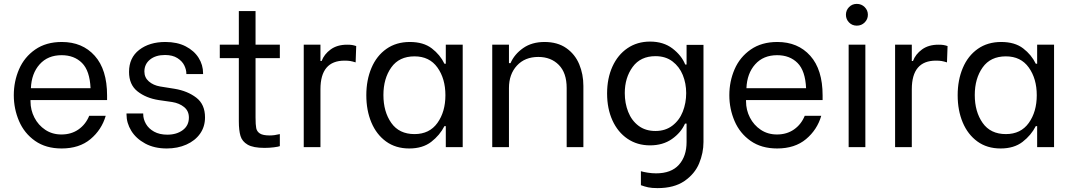

<svg xmlns="http://www.w3.org/2000/svg" viewBox="-20 -757 5521 988"><path d="M51 -267Q51 -338 78 -400.5Q105 -463 161 -502Q217 -541 298 -541Q404 -541 467.5 -470Q531 -399 531 -266V-242H137V-235Q137 -191 157 -152Q177 -113 213 -89Q249 -65 296 -65Q347 -65 384 -91Q421 -117 439 -161H524Q503 -89 445.5 -41Q388 7 297 7Q216 7 160.5 -32Q105 -71 78 -134Q51 -197 51 -267ZM446 -303Q442 -393 402 -433Q362 -473 297 -473Q226 -473 184 -426Q142 -379 139 -303Z M631 -168V-173H717V-169Q717 -144 731 -119.5Q745 -95 773 -79.5Q801 -64 841 -64Q889 -64 920.5 -87.5Q952 -111 952 -152Q952 -186 927.5 -206Q903 -226 866 -232L797 -242Q732 -252 688 -286.5Q644 -321 644 -387Q644 -460 696.5 -500.5Q749 -541 831 -541Q892 -541 935.5 -518.5Q979 -496 1002 -459.5Q1025 -423 1025 -380V-376H939V-378Q939 -398 928.5 -420Q918 -442 893 -458Q868 -474 829 -474Q781 -474 752 -450.5Q723 -427 723 -389Q723 -358 746 -338Q769 -318 804 -312L879 -300Q945 -289 990 -254.5Q1035 -220 1035 -153Q1035 -105 1009.5 -69Q984 -33 939 -13Q894 7 838 7Q774 7 727 -18.5Q680 -44 655.5 -84Q631 -124 631 -168Z M1295 -458V-152Q1295 -115 1298.5 -97.5Q1302 -80 1317.5 -70Q1333 -60 1368 -60Q1392 -60 1420 -67V-5Q1413 -2 1389.5 1Q1366 4 1341 4Q1283 4 1254.5 -12.5Q1226 -29 1217.5 -57.5Q1209 -86 1209 -133V-458H1111V-527H1209V-700H1295V-527H1420V-458Z M1543 -527H1629V-443H1635Q1648 -478 1681.5 -502.5Q1715 -527 1766 -527Q1782 -527 1791.5 -525.5Q1801 -524 1813 -520L1810 -436Q1794 -441 1782.5 -443Q1771 -445 1753 -445Q1629 -445 1629 -298V0H1543Z M1865 -267Q1865 -345 1891.5 -407.5Q1918 -470 1968.5 -505.5Q2019 -541 2089 -541Q2159 -541 2202 -508Q2245 -475 2267 -429H2274V-527H2361V0H2274V-108H2267Q2243 -61 2199 -27Q2155 7 2086 7Q2016 7 1966.5 -29Q1917 -65 1891 -127Q1865 -189 1865 -267ZM2272 -267Q2272 -352 2231 -409.5Q2190 -467 2113 -467Q2034 -467 1993.5 -410Q1953 -353 1953 -268Q1953 -182 1993.5 -124.5Q2034 -67 2113 -67Q2190 -67 2231 -124.5Q2272 -182 2272 -267Z M2513 -527H2599V-432H2607Q2627 -478 2672 -509.5Q2717 -541 2782 -541Q2849 -541 2894 -509.5Q2939 -478 2960.5 -426.5Q2982 -375 2982 -315V0H2896V-304Q2896 -382 2855.5 -423Q2815 -464 2750 -464Q2681 -464 2640 -419.5Q2599 -375 2599 -304V0H2513Z M3278 196V124Q3291 128 3313 131.5Q3335 135 3356 135Q3434 135 3473.5 91Q3513 47 3513 -26V-121H3505Q3484 -74 3437.5 -41.5Q3391 -9 3325 -9Q3259 -9 3209 -43Q3159 -77 3131.5 -137.5Q3104 -198 3104 -276Q3104 -354 3131.5 -414.5Q3159 -475 3209 -509Q3259 -543 3325 -543Q3394 -543 3440.5 -507.5Q3487 -472 3506 -425H3513V-526H3600V-26Q3600 30 3577.5 84Q3555 138 3502 174.5Q3449 211 3364 211Q3334 211 3315.5 207Q3297 203 3278 196ZM3511 -278Q3511 -328 3493.5 -371Q3476 -414 3440.5 -441Q3405 -468 3353 -468Q3276 -468 3235.5 -412.5Q3195 -357 3195 -278Q3195 -226 3212.5 -181.5Q3230 -137 3265.5 -110Q3301 -83 3353 -83Q3404 -83 3440 -110.5Q3476 -138 3493.5 -182.5Q3511 -227 3511 -278Z M3733 -267Q3733 -338 3760 -400.5Q3787 -463 3843 -502Q3899 -541 3980 -541Q4086 -541 4149.5 -470Q4213 -399 4213 -266V-242H3819V-235Q3819 -191 3839 -152Q3859 -113 3895 -89Q3931 -65 3978 -65Q4029 -65 4066 -91Q4103 -117 4121 -161H4206Q4185 -89 4127.5 -41Q4070 7 3979 7Q3898 7 3842.5 -32Q3787 -71 3760 -134Q3733 -197 3733 -267ZM4128 -303Q4124 -393 4084 -433Q4044 -473 3979 -473Q3908 -473 3866 -426Q3824 -379 3821 -303Z M4347 -527H4433V0H4347ZM4333 -681Q4333 -704 4349 -720.5Q4365 -737 4389 -737Q4413 -737 4429.5 -720.5Q4446 -704 4446 -681Q4446 -658 4429.5 -641.5Q4413 -625 4389 -625Q4365 -625 4349 -641.5Q4333 -658 4333 -681Z M4586 -527H4672V-443H4678Q4691 -478 4724.5 -502.5Q4758 -527 4809 -527Q4825 -527 4834.5 -525.5Q4844 -524 4856 -520L4853 -436Q4837 -441 4825.5 -443Q4814 -445 4796 -445Q4672 -445 4672 -298V0H4586Z M4908 -267Q4908 -345 4934.5 -407.5Q4961 -470 5011.5 -505.5Q5062 -541 5132 -541Q5202 -541 5245 -508Q5288 -475 5310 -429H5317V-527H5404V0H5317V-108H5310Q5286 -61 5242 -27Q5198 7 5129 7Q5059 7 5009.5 -29Q4960 -65 4934 -127Q4908 -189 4908 -267ZM5315 -267Q5315 -352 5274 -409.5Q5233 -467 5156 -467Q5077 -467 5036.5 -410Q4996 -353 4996 -268Q4996 -182 5036.5 -124.5Q5077 -67 5156 -67Q5233 -67 5274 -124.5Q5315 -182 5315 -267Z"/></svg>

Font: Be Vietnam
Style: Regular
Weight: 400
Designer: Gabriel Lam
Foundry: TypeRant
Version: Version 4.000